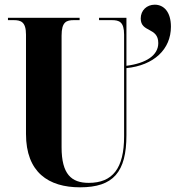

<svg xmlns="http://www.w3.org/2000/svg" viewBox="-20 -790 750 820"><path d="M322 10C464 10 520 -55 520 -213V-499C637 -511 710 -579 710 -676C710 -740 679 -770 641 -770C607 -770 581 -746 581 -711C581 -650 656 -675 656 -606C656 -554 605 -520 520 -509V-714H403V-704H457C489 -704 510 -697 510 -642V-208C510 -71 461 -9 359 -9C285 -9 243 -46 243 -161V-638C243 -697 264 -704 296 -704H320V-714H14V-704H38C69 -704 91 -697 91 -642V-218C91 -54 187 10 322 10Z"/></svg>

Font: Noto Serif Display Condensed Extra
Style: Regular
Weight: 800
Width: 3
Designer: Monotype Design Team
Foundry: Monotype Imaging Inc.
Version: Version 1.900